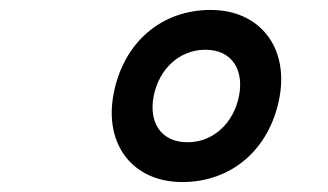

<svg xmlns="http://www.w3.org/2000/svg" viewBox="-20 -797 660 386"><path d="M346.5 -431C445 -431 521.5 -496 541.5 -599C561.5 -702 502 -777 403.5 -777C304.5 -777 228.5 -712 208.5 -609C188.5 -506 247.5 -431 346.5 -431ZM289 -604C299.5 -657.5 340 -697 393 -697C445.5 -697 471 -657.5 460.5 -604C450 -550.5 409.5 -511 357 -511C304 -511 278.5 -550.5 289 -604Z"/></svg>

Font: Monaspace Krypton ExtraBold
Style: Italic
Weight: 800
Italic angle: -11°
Designer: Riley Cran & the Lettermatic Team
Foundry: Lettermatic
Version: Version 1.101 (Monaspace Krypton)